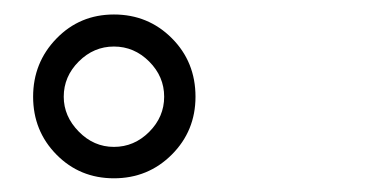

<svg xmlns="http://www.w3.org/2000/svg" viewBox="-20 -865 540 269"><path d="M253.9 -729.5Q253.9 -681.6 220.7 -648.4Q187.5 -615.2 139.6 -615.2Q91.8 -615.2 59.1 -648.4Q26.4 -681.6 26.4 -729.5Q26.4 -777.3 59.1 -811Q91.8 -844.7 139.6 -844.7Q187.5 -844.7 220.7 -811.5Q253.9 -778.3 253.9 -729.5ZM69.3 -729.5Q69.3 -702.1 90.3 -680.7Q111.3 -659.2 139.6 -659.2Q168 -659.2 189 -680.2Q210 -701.2 210 -729.5Q210 -757.8 189 -778.8Q168 -799.8 139.6 -799.8Q111.3 -799.8 90.3 -778.8Q69.3 -757.8 69.3 -729.5Z"/></svg>

Font: Gen Jyuu Gothic P Regular
Style: Regular
Weight: 400
Designer: [Source Han Sans]
Ryoko NISHIZUKA  (kana & ideographs); Paul D. Hunt (Latin, Greek & Cyrillic); Wenlong ZHANG  (bopomofo
Version: Version 1.002.20150607